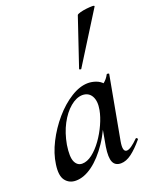

<svg xmlns="http://www.w3.org/2000/svg" viewBox="-140 -811 723 903"><g transform="rotate(-20 222.0 -359.5)"><path d="M82 13Q49 13 30 -11.5Q11 -36 19 -91Q26 -143 53.5 -197Q81 -251 120.5 -297Q160 -343 205 -371Q250 -399 291 -399Q310 -399 330 -392Q350 -385 364.5 -368.5Q379 -352 381 -326L327 -357Q342 -359 360 -373Q378 -387 388 -407Q390 -410 395.5 -408.5Q401 -407 400 -405L342 -89Q333 -38 355 -38Q365 -38 380 -48.5Q395 -59 413 -77Q416 -80 420 -76Q424 -72 421 -69Q390 -32 362.5 -11.5Q335 9 309 9Q280 9 270 -14Q260 -37 268 -89L293 -229L313 -246Q287 -166 248 -108Q209 -50 166 -18.5Q123 13 82 13ZM137 -52Q162 -52 188 -72Q214 -92 237 -124Q260 -156 276.5 -192.5Q293 -229 299 -261Q307 -304 292.5 -329.5Q278 -355 246 -355Q216 -354 185.5 -328.5Q155 -303 132 -259.5Q109 -216 99 -160Q90 -101 101.5 -76.5Q113 -52 137 -52ZM285 -473Q284 -470 278.5 -472Q273 -474 275 -476L356 -716Q358 -720 372 -724Q386 -728 403.5 -730Q421 -732 433.5 -732Q446 -732 444 -727Z"/></g></svg>

Font: Cormorant Infant Light SemiBold
Style: Italic
Weight: 600
Italic angle: -10°
Version: Version 4.001